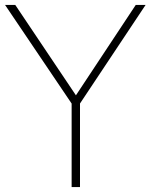

<svg xmlns="http://www.w3.org/2000/svg" viewBox="-30 -760 611 780"><path d="M261 0V-353.5L270 -326L-9.5 -740H32L287 -360H270L521.5 -740H561.5L286 -326L295 -353.5V0Z"/></svg>

Font: Encode Sans Condensed Thin Thin
Style: Regular
Weight: 250
Version: Version 3.002